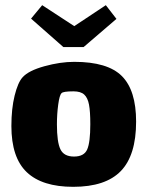

<svg xmlns="http://www.w3.org/2000/svg" viewBox="-20 -709 570 742"><path d="M24 -222Q24 -289 36.5 -339.5Q49 -390 67 -410Q90 -436 151.5 -453Q213 -470 267 -470Q396 -470 451 -415Q506 -360 506 -239Q506 -109 447 -48Q388 13 263 13Q143 13 83.5 -43.5Q24 -100 24 -222ZM329 -229Q329 -278 324 -304.5Q319 -331 305.5 -343.5Q292 -356 264 -356Q224 -356 218 -349Q210 -342 205 -305Q200 -268 200 -228Q200 -160 213.5 -132Q227 -104 266 -104Q305 -104 317 -131.5Q329 -159 329 -229ZM430 -636 303 -527H225L100 -637L143 -689L267 -608L389 -689Z"/></svg>

Font: Lalezar
Style: Regular
Weight: 400
Designer: Borna Izadpanah
Foundry: Borna Izadpanah
Version: Version 1.003